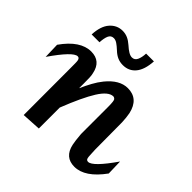

<svg xmlns="http://www.w3.org/2000/svg" viewBox="-218 -986 1187 1187"><g transform="rotate(45 375.5 -392.5)"><path d="M142.6 6.8 142.1 -401.4Q142.1 -428.7 141.8 -445.8Q141.6 -462.9 139.6 -470.7Q135.3 -486.3 122.1 -486.3Q102.5 -486.3 67.9 -450.2Q33.2 -414.1 -15.6 -343.3L-18.6 -446.3Q23.9 -506.8 68.8 -536.6Q113.8 -566.4 160.2 -566.4Q244.6 -566.4 262.2 -479.5Q266.1 -465.8 266.8 -444.6Q267.6 -423.3 267.6 -395V-352.5Q285.2 -392.1 303.7 -426Q322.3 -460 344.7 -487.8Q408.7 -566.4 480.5 -566.4Q573.7 -566.4 596.7 -463.9Q603 -430.7 604.5 -391.1L606 -155.3Q607.4 -127 608.2 -109.4Q608.9 -91.8 610.8 -85Q613.8 -69.8 628.9 -69.8Q668.9 -69.8 767.1 -211.4L770 -109.4Q682.1 11.7 589.8 11.7Q506.3 11.7 486.8 -76.7Q481 -103 476.1 -161.1V-397.9Q476.1 -451.7 468.3 -459.2Q460.4 -466.8 453.6 -466.8Q412.1 -466.8 367.4 -395.8Q322.8 -324.7 267.6 -183.6V-0.5ZM477.5 -796.9Q472.7 -720.7 441.2 -682.6Q409.7 -644.5 357.4 -644.5Q332 -644.5 310.5 -653.8Q289.1 -663.1 268.6 -682.6Q247.1 -702.6 231.4 -713.1Q215.8 -723.6 200.7 -723.6Q176.8 -723.6 167.2 -701.7Q157.7 -679.7 155.8 -642.6H87.4Q90.8 -717.8 124.5 -756.1Q158.2 -794.4 207 -794.4Q231.9 -794.4 252.9 -784.9Q273.9 -775.4 294.9 -756.8Q315.9 -737.8 332.8 -727.8Q349.6 -717.8 363.8 -717.8Q386.7 -717.8 397.2 -739.7Q407.7 -761.7 409.2 -796.9Z"/></g></svg>

Font: IranNastaliq
Style: Regular
Weight: 400
Designer: Hossein Zahedi
Version: Version 1.5